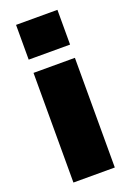

<svg xmlns="http://www.w3.org/2000/svg" viewBox="-147 -817 598 872"><g transform="rotate(-20 152.5 -381.0)"><path d="M250 -594H50V-762H250ZM250 0H50V-530H250Z"/></g></svg>

Font: Morrison Black
Style: Regular
Weight: 900
Designer: Pablo Impallari, Rodrigo Fuenzalida (Modified by Dan O. Williams)
Version: Version 0.03;June 6, 2019;FontCreator 11.5.0.2425 64-bit; tt